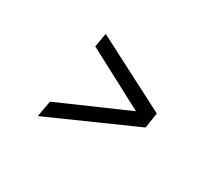

<svg xmlns="http://www.w3.org/2000/svg" viewBox="-81 -644 782 694"><g transform="rotate(30 310.0 -297.0)"><path d="M126 -107 138 -174 494 -330 484 -266ZM484 -268 180 -429 190 -487 494 -330Z"/></g></svg>

Font: Figtree Light Light
Style: Italic
Weight: 300
Italic angle: -9.5°
Version: Version 2.000